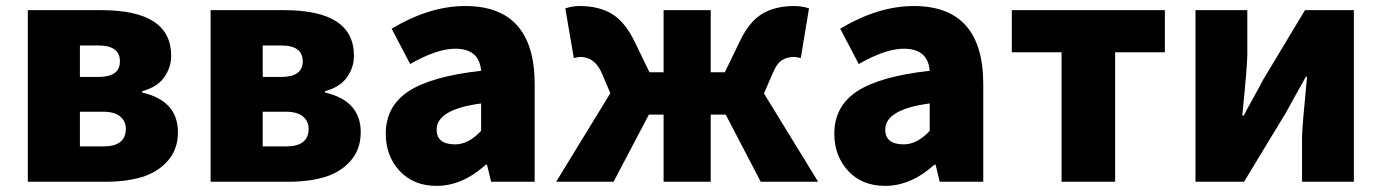

<svg xmlns="http://www.w3.org/2000/svg" viewBox="-20 -603 4583 637"><path d="M72.3 0V-569.3H316.4Q547.9 -569.3 547.9 -418Q547.9 -378.9 524.4 -346.2Q501 -313.5 452.1 -300.8V-295.9Q570.3 -268.6 570.3 -164.1Q570.3 -107.4 536.6 -69.3Q502.9 -31.2 450.7 -15.6Q398.4 0 331.1 0ZM245.1 -347.7H306.6Q377.9 -347.7 377.9 -399.4Q377.9 -452.1 306.6 -452.1H245.1ZM245.1 -117.2H322.3Q397.5 -117.2 397.5 -175.8Q397.5 -201.2 378.4 -216.8Q359.4 -232.4 321.3 -232.4H245.1Z M678.7 0V-569.3H922.9Q1154.3 -569.3 1154.3 -418Q1154.3 -378.9 1130.9 -346.2Q1107.4 -313.5 1058.6 -300.8V-295.9Q1176.8 -268.6 1176.8 -164.1Q1176.8 -107.4 1143.1 -69.3Q1109.4 -31.2 1057.1 -15.6Q1004.9 0 937.5 0ZM851.6 -347.7H913.1Q984.4 -347.7 984.4 -399.4Q984.4 -452.1 913.1 -452.1H851.6ZM851.6 -117.2H928.7Q1003.9 -117.2 1003.9 -175.8Q1003.9 -201.2 984.9 -216.8Q965.8 -232.4 927.7 -232.4H851.6Z M1428.7 13.7Q1351.6 13.7 1305.7 -36.1Q1259.8 -85.9 1259.8 -159.2Q1259.8 -250 1335 -299.8Q1410.2 -349.6 1576.2 -368.2Q1570.3 -441.4 1490.2 -441.4Q1429.7 -441.4 1340.8 -390.6L1279.3 -507.8Q1405.3 -583 1523.4 -583Q1753.9 -583 1753.9 -323.2V0H1609.4L1595.7 -56.6H1591.8Q1513.7 13.7 1428.7 13.7ZM1490.2 -124Q1534.2 -124 1576.2 -168.9V-259.8Q1428.7 -240.2 1428.7 -172.9Q1428.7 -124 1490.2 -124Z M2514.6 -293 2694.3 0H2503.9L2387.7 -222.7H2337.9V0H2181.6V-222.7H2132.8L2015.6 0H1825.2L2004.9 -293.9L1976.6 -360.4Q1953.1 -414.1 1905.3 -414.1Q1897.5 -414.1 1883.8 -410.2L1855.5 -575.2Q1878.9 -583 1903.3 -583Q1967.8 -583 2011.2 -556.2Q2054.7 -529.3 2085.9 -463.9L2134.8 -363.3H2181.6V-569.3H2337.9V-363.3H2384.8L2433.6 -463.9Q2464.8 -530.3 2507.8 -556.6Q2550.8 -583 2616.2 -583Q2640.6 -583 2664.1 -575.2L2636.7 -410.2Q2623 -414.1 2614.3 -414.1Q2590.8 -414.1 2573.7 -402.8Q2556.6 -391.6 2543.9 -360.4Z M2917 13.7Q2839.8 13.7 2793.9 -36.1Q2748 -85.9 2748 -159.2Q2748 -250 2823.2 -299.8Q2898.4 -349.6 3064.5 -368.2Q3058.6 -441.4 2978.5 -441.4Q2918 -441.4 2829.1 -390.6L2767.6 -507.8Q2893.6 -583 3011.7 -583Q3242.2 -583 3242.2 -323.2V0H3097.7L3084 -56.6H3080.1Q3002 13.7 2917 13.7ZM2978.5 -124Q3022.5 -124 3064.5 -168.9V-259.8Q2917 -240.2 2917 -172.9Q2917 -124 2978.5 -124Z M3502 0V-429.7H3336.9V-569.3H3844.7V-429.7H3679.7V0Z M3946.3 0V-569.3H4118.2V-420.9Q4118.2 -387.7 4101.6 -219.7H4106.4Q4114.3 -235.4 4138.2 -278.3Q4162.1 -321.3 4170.9 -338.9L4309.6 -569.3H4471.7V0H4299.8V-148.4Q4299.8 -177.7 4316.4 -348.6H4312.5Q4302.7 -331.1 4278.8 -288.1Q4254.9 -245.1 4247.1 -230.5L4107.4 0Z"/></svg>

Font: Gen Shin Gothic Heavy
Style: Bold
Weight: 900
Designer: [Source Han Sans]
Ryoko NISHIZUKA  (kana & ideographs); Paul D. Hunt (Latin, Greek & Cyrillic); Wenlong ZHANG  (bopomofo
Version: Version 1.002.20150607